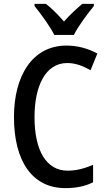

<svg xmlns="http://www.w3.org/2000/svg" viewBox="-20 -960 549 990"><path d="M260 -780H361C383 -825 432 -890 464 -929V-940H404C372 -912 344 -888 310 -849C280 -884 245 -918 217 -940H158V-929C192 -887 238 -824 260 -780ZM327 -635C370 -635 410 -619 447 -598L482 -684C434 -710 380 -725 323 -725C145 -725 52 -566 52 -357C52 -128 147 10 317 10C374 10 419 0 460 -20V-110C417 -92 375 -80 329 -80C219 -80 158 -183 158 -356C158 -514 213 -635 327 -635Z"/></svg>

Font: Noto Sans Sinhala Condensed Medium
Style: Regular
Weight: 500
Width: 3
Designer: Jelle Bosma - Monotype Design Team
Foundry: Monotype Imaging Inc.
Version: Version 2.006